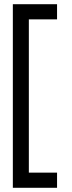

<svg xmlns="http://www.w3.org/2000/svg" viewBox="-20 -769 340 912"><path d="M251 -677H117V51H251V123H41V-749H251Z"/></svg>

Font: TitilliumText22L 400 wt
Style: 400 wt
Weight: 400
Designer: Campivisivi
Foundry: Campivisivi
Version: 1.000